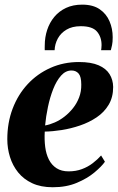

<svg xmlns="http://www.w3.org/2000/svg" viewBox="-20 -796 508 828"><path d="M432.5 -98.5Q418.5 -78.5 387.5 -52.5Q356.5 -26.5 311.2 -7.5Q266 11.5 207.5 11.5Q156 11.5 119 -5.8Q82 -23 58.2 -52.5Q34.5 -82 23 -119Q11.5 -156 11.5 -195.5Q11.5 -267 34.5 -327.5Q57.5 -388 99.2 -433Q141 -478 197.5 -503.2Q254 -528.5 320.5 -528.5Q373 -528.5 405.2 -514.5Q437.5 -500.5 452.5 -476.2Q467.5 -452 468 -421Q468 -376.5 448.5 -344Q429 -311.5 396.5 -289.8Q364 -268 325 -254.8Q286 -241.5 246.2 -235.2Q206.5 -229 173 -228.5Q171 -193 175 -162Q179 -131 191 -107.5Q203 -84 224 -70.5Q245 -57 276 -57Q307.5 -57 333.5 -66.8Q359.5 -76.5 380.2 -92.5Q401 -108.5 416 -125.5ZM288.5 -492Q263 -492 243.2 -469.8Q223.5 -447.5 209.5 -412Q195.5 -376.5 186.8 -335Q178 -293.5 174.5 -255Q194.5 -258.5 216.2 -268Q238 -277.5 258.2 -293.2Q278.5 -309 295 -329.8Q311.5 -350.5 321.2 -376Q331 -401.5 330.5 -431.5Q330.5 -465.5 319 -478.8Q307.5 -492 288.5 -492ZM173 -579.5Q173 -584 172.8 -588Q172.5 -592 173 -599.5Q173 -635.5 183.5 -667.2Q194 -699 214.5 -723.5Q235 -748 265 -762Q295 -776 334.5 -776Q381 -776 409.8 -756.2Q438.5 -736.5 452.2 -704.5Q466 -672.5 466 -635.5Q466 -614 463.2 -601.5Q460.5 -589 458 -579.5H416Q416.5 -583 417.2 -588Q418 -593 418 -601.5Q418 -636.5 398.2 -659.8Q378.5 -683 328.5 -683Q291.5 -683 266.8 -668.2Q242 -653.5 229.2 -629.8Q216.5 -606 215.5 -579.5Z"/></svg>

Font: Merriweather 120pt ExtraBold
Style: Italic
Weight: 800
Italic angle: -7.8°
Version: Version 2.101